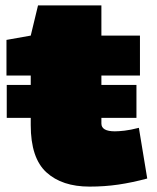

<svg xmlns="http://www.w3.org/2000/svg" viewBox="-20 -682 581 712"><path d="M356 -245V-224Q356 -195 406 -195Q420 -195 442 -197.5Q464 -200 495 -208L526 -20Q470 -5 419 2.5Q368 10 312 10Q210 10 152 -43Q94 -96 94 -218V-245H5V-367H94V-402H4V-534L94 -550L121 -662H356V-550H499V-402H356V-367H486V-245Z"/></svg>

Font: Georama Expanded Black
Style: Regular
Weight: 900
Width: 7
Designer: Jean-Baptiste Levee
Foundry: Production Type
Version: Version 1.000